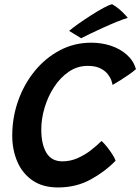

<svg xmlns="http://www.w3.org/2000/svg" viewBox="-20 -860 648 886"><path d="M513.5 -118.5Q463.5 -67 397 -31Q330.5 5 248 5Q176.5 5 129.5 -27.8Q82.5 -60.5 59.5 -115Q36.5 -169.5 36.5 -234Q36.5 -318 63.8 -395Q91 -472 140.5 -532.5Q190 -593 256.5 -628Q323 -663 401 -663Q449.5 -663 492.2 -648.8Q535 -634.5 565.5 -607.2Q596 -580 607.5 -541Q594.5 -529.5 574.5 -515.5Q554.5 -501.5 534 -488.8Q513.5 -476 499.5 -468Q498.5 -474.5 493.8 -488.8Q489 -503 476.8 -518.5Q464.5 -534 442.2 -545Q420 -556 384.5 -556Q337 -556 297.8 -529.2Q258.5 -502.5 230 -459Q201.5 -415.5 186 -363.8Q170.5 -312 170.5 -262Q170.5 -195 194 -155.2Q217.5 -115.5 268 -115.5Q304.5 -115.5 337.5 -130Q370.5 -144.5 398.8 -166.2Q427 -188 448.5 -209.5Q459 -200.5 472.5 -183.8Q486 -167 497.5 -149.2Q509 -131.5 513.5 -118.5ZM497.5 -840.5Q522.5 -826 543.2 -806Q564 -786 569.5 -777.5Q550 -772 519.2 -759.5Q488.5 -747 455.5 -732Q422.5 -717 395 -703.8Q367.5 -690.5 354.5 -683.5L299 -717.5Q314.5 -731 342.2 -750.5Q370 -770 400.8 -789.8Q431.5 -809.5 458 -823.8Q484.5 -838 497.5 -840.5Z"/></svg>

Font: Grandstander Medium
Style: Italic
Weight: 500
Italic angle: -15°
Designer: Tyler Finck
Foundry: Etcetera Type Co
Version: Version 1.200; ttfautohint (v1.8.3)